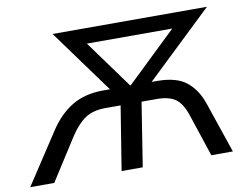

<svg xmlns="http://www.w3.org/2000/svg" viewBox="-111 -813 1191 921"><g transform="rotate(-10 484.0 -352.5)"><path d="M-35 0 129 -250Q176 -321 238.5 -358.5Q301 -396 390 -396H423L198 -705H950L626 -396H653Q746 -396 794.5 -357.5Q843 -319 867 -250L952 0H847L779 -205Q759 -266 727 -288.5Q695 -311 637 -311H562L513 0H410L460 -311H385Q326 -311 287.5 -285.5Q249 -260 213 -205L82 0ZM522 -397H524L768 -631H352Z"/></g></svg>

Font: Mulish SemiBold
Style: Italic
Weight: 600
Italic angle: -9°
Designer: Vernon Adams
Foundry: Vernon Adams
Version: Version 3.603; ttfautohint (v1.8.3)